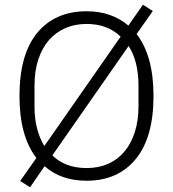

<svg xmlns="http://www.w3.org/2000/svg" viewBox="-20 -758 737 818"><path d="M349 12Q240 12 170 -50L108 40L66 13L135 -85Q63 -178 63 -349Q63 -527 139 -618.5Q215 -710 349 -710Q455 -710 527 -649L589 -738L631 -711L562 -613Q634 -520 634 -349Q634 -172 558 -80Q482 12 349 12ZM127 -305Q127 -253 138 -210.5Q149 -168 169 -136L494 -602Q438 -656 349 -656Q299 -656 258 -638Q217 -620 188 -586.5Q159 -553 143 -504Q127 -455 127 -393ZM570 -393Q570 -497 528 -562L203 -96Q258 -42 349 -42Q399 -42 439.5 -59.5Q480 -77 509 -111Q538 -145 554 -194Q570 -243 570 -305Z"/></svg>

Font: IBM Plex Sans Hebrew Light
Style: Regular
Weight: 300
Designer: Mike Abbink, Paul van der Laan, Pieter van Rosmalen, Yanek Iontef
Foundry: Bold Monday
Version: Version 1.2